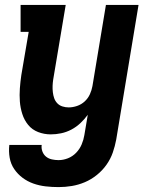

<svg xmlns="http://www.w3.org/2000/svg" viewBox="-20 -540 640 783"><path d="M219 223Q192 223 166 220Q140 217 116 208.5Q92 200 72 185Q52 170 38 149.5Q24 129 19.5 103.5Q15 78 18 51H150Q148 65 153 78Q158 91 168 99Q178 107 191.5 110Q205 113 219 113Q238 113 257 105.5Q276 98 290.5 83Q305 68 313 49Q321 30 324 11L338 -72Q325 -54 308 -38Q291 -22 271 -11.5Q251 -1 229.5 3.5Q208 8 187 8Q160 8 135.5 -1.5Q111 -11 95 -30.5Q79 -50 71 -75Q63 -100 61 -126Q59 -152 61 -179.5Q63 -207 67 -234L97 -410H64V-520H248L197 -216Q195 -203 194.5 -190Q194 -177 195.5 -164Q197 -151 201 -139.5Q205 -128 213.5 -119Q222 -110 234.5 -106Q247 -102 260 -102Q277 -102 294.5 -108Q312 -114 325.5 -126.5Q339 -139 346.5 -155.5Q354 -172 357 -189L412 -520H545L454 29Q449 56 440 82Q431 108 414.5 131.5Q398 155 375 173.5Q352 192 326 203Q300 214 273 218.5Q246 223 219 223Z"/></svg>

Font: Iosevka Etoile Extrabold
Style: Italic
Weight: 800
Italic angle: -9°
Designer: Belleve Invis
Foundry: Belleve Invis
Version: Version 22.1.2; ttfautohint (v1.8.4)